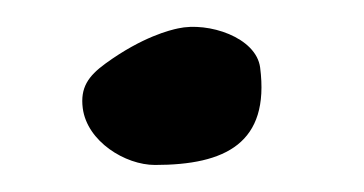

<svg xmlns="http://www.w3.org/2000/svg" viewBox="-20 -125 269 142"><path d="M111.7 -104C106.1 -102.8 85.5 -98 58 -78C45.1 -68.6 39.3 -60.1 41.2 -45C44.4 -20.4 72.6 -3 94.6 -3C146.7 -3 179.6 -19.1 172.4 -75C169.5 -97.4 134.1 -109 111.7 -104Z"/></svg>

Font: Rocketfuel
Style: Regular
Weight: 400
Designer: Mew Too
Foundry: Cannot Into Space Fonts.
Version: Version 0.27